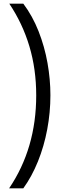

<svg xmlns="http://www.w3.org/2000/svg" viewBox="-20 -819 352 1055"><path d="M257 -296Q257 -201 239.5 -108Q222 -15 188.5 68Q155 151 108 216H30Q179 -4 179 -295Q179 -439 141.5 -564.5Q104 -690 31 -799H108Q159 -731 192 -647Q225 -563 241 -473Q257 -383 257 -296Z"/></svg>

Font: Noto Sans Sinhala SemiCondensed
Style: Regular
Weight: 400
Width: 4
Designer: Jelle Bosma - Monotype Design Team
Foundry: Monotype Imaging Inc.
Version: Version 2.006; ttfautohint (v1.8.4.7-5d5b)